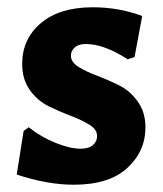

<svg xmlns="http://www.w3.org/2000/svg" viewBox="-20 -497 447 528"><path d="M235 -477Q307 -477 371 -453L350 -340L331 -334Q266 -376 216 -376Q196 -376 185.5 -366.5Q175 -357 175 -344Q175 -326 196 -313Q217 -300 247.5 -288.5Q278 -277 308 -262Q338 -247 359 -217.5Q380 -188 380 -147Q380 -81 330 -35Q280 11 183 11Q110 11 26 -17L45 -137L59 -147Q93 -120 133 -104Q173 -88 202 -88Q224 -88 235.5 -98Q247 -108 247 -123Q247 -141 226 -154Q205 -167 174.5 -178.5Q144 -190 113.5 -205Q83 -220 62 -249.5Q41 -279 41 -321Q41 -390 92.5 -433.5Q144 -477 235 -477Z"/></svg>

Font: Alegreya Sans SC ExtraBold
Style: Regular
Weight: 800
Designer: Juan Pablo del Peral
Foundry: Huerta Tipografica
Version: Version 2.007